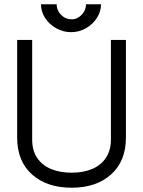

<svg xmlns="http://www.w3.org/2000/svg" viewBox="-20 -866 667 895"><path d="M60 -225V-680H130V-215Q130 -164 153.5 -129.5Q177 -95 218.5 -78Q260 -61 314 -61Q369 -61 410 -78.5Q451 -96 474 -131Q497 -166 497 -215V-680H567V-225Q567 -115 498 -53Q429 9 314 9Q198 9 129 -53Q60 -115 60 -225ZM311 -716Q275 -716 242.5 -734Q210 -752 190.5 -782Q171 -812 171 -846H244Q244 -818 264.5 -797Q285 -776 314 -776Q341 -776 361 -797.5Q381 -819 381 -846H451Q451 -813 432 -783Q413 -753 381 -734.5Q349 -716 311 -716Z"/></svg>

Font: Teachers[wght]
Style: Regular
Weight: 400
Designer: Alfredo Marco Pradil & Chank Diesel
Version: Version 1.000;Glyphs 3.1.2 (3151)